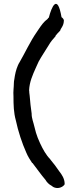

<svg xmlns="http://www.w3.org/2000/svg" viewBox="-20 -782 399 983"><path d="M49 -289C49 -245 50 -205 61 -166C73 -109 93 -49 114 -2C123 20 134 36 145 53L146 52C168 80 188 110 213 139C219 150 230 162 244 169C247 172 254 177 262 179C284 185 302 173 308 166C310 164 311 162 311 159C311 133 296 111 284 96C271 76 253 53 238 35L237 33C216 12 200 -17 185 -49L173 -77C167 -93 161 -111 157 -130C151 -157 142 -175 142 -200V-201C138 -230 134 -260 132 -291C132 -298 130 -301 130 -307C130 -310 130 -314 129 -320C131 -363 147 -398 163 -434L178 -467C191 -491 215 -527 229 -550C239 -568 252 -583 264 -596L265 -600C271 -608 281 -618 288 -625C291 -639 307 -648 307 -679C305 -685 301 -690 295 -694C274 -817 244 -747 230 -692L225 -688V-686C203 -670 192 -653 175 -628L169 -619C135 -571 107 -509 80 -463C78 -459 75 -456 72 -448C62 -425 57 -403 53 -374C52 -370 51 -363 51 -356C51 -337 47 -313 49 -289Z"/></svg>

Font: Scribbler
Style: Blk
Weight: 900
Designer: Mew Too
Foundry: Cannot Into Space Fonts
Version: Version 1.001